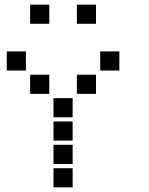

<svg xmlns="http://www.w3.org/2000/svg" viewBox="-20 -811 640 822"><path d="M110 -791Q109 -791 109 -791Q109 -791 109 -790V-710Q109 -709 109 -709Q109 -709 110 -709H190Q191 -709 191 -709Q191 -709 191 -710V-790Q191 -791 191 -791Q191 -791 190 -791ZM310 -791Q309 -791 309 -791Q309 -791 309 -790V-710Q309 -709 309 -709Q309 -709 310 -709H390Q391 -709 391 -709Q391 -709 391 -710V-790Q391 -791 391 -791Q391 -791 390 -791ZM10 -591Q9 -591 9 -591Q9 -591 9 -590V-510Q9 -509 9 -509Q9 -509 10 -509H90Q91 -509 91 -509Q91 -509 91 -510V-590Q91 -591 91 -591Q91 -591 90 -591ZM410 -591Q409 -591 409 -591Q409 -591 409 -590V-510Q409 -509 409 -509Q409 -509 410 -509H490Q491 -509 491 -509Q491 -509 491 -510V-590Q491 -591 491 -591Q491 -591 490 -591ZM110 -491Q109 -491 109 -491Q109 -491 109 -490V-410Q109 -409 109 -409Q109 -409 110 -409H190Q191 -409 191 -409Q191 -409 191 -410V-490Q191 -491 191 -491Q191 -491 190 -491ZM310 -491Q309 -491 309 -491Q309 -491 309 -490V-410Q309 -409 309 -409Q309 -409 310 -409H390Q391 -409 391 -409Q391 -409 391 -410V-490Q391 -491 391 -491Q391 -491 390 -491ZM210 -391Q209 -391 209 -391Q209 -391 209 -390V-310Q209 -309 209 -309Q209 -309 210 -309H290Q291 -309 291 -309Q291 -309 291 -310V-390Q291 -391 291 -391Q291 -391 290 -391ZM210 -291Q209 -291 209 -291Q209 -291 209 -290V-210Q209 -209 209 -209Q209 -209 210 -209H290Q291 -209 291 -209Q291 -209 291 -210V-290Q291 -291 291 -291Q291 -291 290 -291ZM210 -191Q209 -191 209 -191Q209 -191 209 -190V-110Q209 -109 209 -109Q209 -109 210 -109H290Q291 -109 291 -109Q291 -109 291 -110V-190Q291 -191 291 -191Q291 -191 290 -191ZM210 -91Q209 -91 209 -91Q209 -91 209 -90V-10Q209 -9 209 -9Q209 -9 210 -9H290Q291 -9 291 -9Q291 -9 291 -10V-90Q291 -91 291 -91Q291 -91 290 -91Z"/></svg>

Font: Doto ExtraBold
Style: Regular
Weight: 800
Monospace: yes
Version: Version 1.000